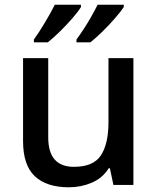

<svg xmlns="http://www.w3.org/2000/svg" viewBox="-20 -786 670 816"><path d="M547 -539V0H462L447 -71H442Q416 -29 370 -9.5Q324 10 273 10Q178 10 128 -37Q78 -84 78 -186V-539H185V-202Q185 -77 294 -77Q377 -77 409 -126Q441 -175 441 -266V-539ZM506 -756Q495 -739 470 -710Q445 -681 416 -652.5Q387 -624 364 -606H305V-618Q319 -637 336 -663Q353 -689 368.5 -716.5Q384 -744 395 -766H506ZM324 -756Q314 -739 289 -710Q264 -681 235 -652.5Q206 -624 183 -606H124V-618Q145 -647 170.5 -689.5Q196 -732 213 -766H324Z"/></svg>

Font: Noto Sans Tamil Medium
Style: Regular
Weight: 500
Designer: Jelle Bosma - Monotype Design Team
Foundry: Monotype Imaging Inc.
Version: Version 2.004; ttfautohint (v1.8.4.7-5d5b)